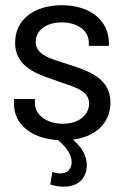

<svg xmlns="http://www.w3.org/2000/svg" viewBox="-20 -533 496 737"><path d="M181 127 173 175C214 189 293 194 311 123C319 84 306 42 260 3C348 -8 404 -62 404 -139C404 -229 327 -259 251 -283C181 -306 117 -319 117 -372C117 -417 158 -447 217 -447C281 -447 321 -413 321 -369V-357H398V-368C398 -453 327 -513 218 -513C111 -513 38 -458 38 -369C38 -283 109 -253 180 -229C250 -202 322 -192 322 -136C322 -91 282 -58 221 -58C156 -58 114 -95 114 -136V-153H34V-131C34 -58 99 -1 203 5C238 34 260 68 254 100C247 134 213 139 181 127Z"/></svg>

Font: Vanilla Cream Book
Style: Regular
Weight: 400
Designer: Jeremy Tribby, Jinavaṁso
Foundry: Tribby Type
Version: Version 1.422;Glyphs 3.1.2 (3151)